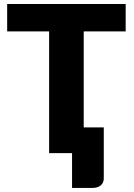

<svg xmlns="http://www.w3.org/2000/svg" viewBox="-20 -748 653 938"><path d="M389 -594.5V-125.5H487V124Q487 145 472.2 157.5Q457.5 170 434 170H332V0H220V-594.5H15V-728.5H594V-594.5Z"/></svg>

Font: Lato
Style: Regular
Weight: 900
Designer: Lukasz Dziedzic with Adam Twardoch and Botio Nikoltchev
Foundry: tyPoland Lukasz Dziedzic
Version: Version 2.010; 2014-09-01; http://www.latofonts.com/; ttfaut